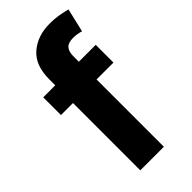

<svg xmlns="http://www.w3.org/2000/svg" viewBox="-240 -816 871 871"><g transform="rotate(-45 195.5 -380.5)"><path d="M358.7 -545.5V-431.8H250.4V0H99.1V-431.8H22V-545.5H99.1V-584.9Q99.1 -674 150 -717.7Q201 -761.4 278.1 -761.4Q312.9 -761.4 341.8 -756Q370.7 -750.7 384.9 -746.4L358.3 -632.8Q349.4 -635.7 336.3 -638.1Q323.2 -640.6 309.7 -640.6Q276.3 -640.6 263.3 -625.2Q250.4 -609.7 250.4 -582V-545.5Z"/></g></svg>

Font: Inter UI
Style: Bold
Weight: 700
Designer: Rasmus Andersson
Foundry: rsms
Version: 3.2;8d6f07862